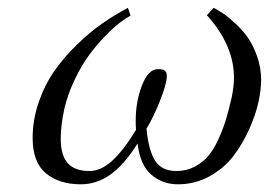

<svg xmlns="http://www.w3.org/2000/svg" viewBox="-20 -462 692 494"><path d="M651.9 -255.9Q651.9 -231 644.8 -198.5Q637.7 -166 620.8 -128.7Q604 -91.3 580.3 -60.3Q556.6 -29.3 519.3 -8.5Q481.9 12.2 438 12.2Q397.9 12.2 369.1 -12.7Q340.3 -37.6 334 -92.8Q298.8 -37.1 263.7 -12.5Q228.5 12.2 188 12.2Q132.3 12.2 98.1 -16.1Q64 -44.4 64 -106.9Q64 -154.3 79.8 -199.7Q95.7 -245.1 120.6 -280.5Q145.5 -315.9 179 -348.1Q212.4 -380.4 244.1 -402.3Q275.9 -424.3 309.1 -441.9L315.9 -421.9Q304.7 -416 288.6 -403.8Q272.5 -391.6 251 -369.6Q229.5 -347.7 210 -321.3Q190.4 -294.9 172.9 -258.5Q155.3 -222.2 146 -184.1Q136.2 -140.1 136.2 -105Q136.2 -62.5 154.3 -42.2Q172.4 -22 210 -22Q239.3 -22 267.8 -47.6Q296.4 -73.2 330.1 -127.9Q329.1 -135.7 329.1 -150.9Q329.1 -201.2 345.5 -242.7Q361.8 -284.2 386.2 -284.2Q399.4 -284.2 404.3 -280Q409.2 -275.9 409.2 -266.1Q409.2 -247.1 391.6 -202.6Q374 -158.2 356.9 -130.9Q362.3 -74.7 379.2 -48.3Q396 -22 434.1 -22Q459.5 -22 480.2 -32.7Q501 -43.5 515.4 -60.3Q529.8 -77.1 541.7 -103.3Q553.7 -129.4 561.3 -154.3Q568.8 -179.2 576.2 -211.9Q582 -240.2 582 -262.2Q582 -345.7 512.2 -422.9L529.8 -441.9Q542 -435.5 553.7 -427.7Q565.4 -419.9 584.5 -402.6Q603.5 -385.3 617.2 -366Q630.9 -346.7 641.4 -317.4Q651.9 -288.1 651.9 -255.9Z"/></svg>

Font: Linux Libertine G
Style: Italic
Weight: 400
Italic angle: -12°
Designer: Philipp H. Poll
Foundry: Philipp H. Poll
Version: Version 5.1.3